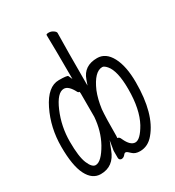

<svg xmlns="http://www.w3.org/2000/svg" viewBox="-173 -808 846 926"><g transform="rotate(-30 250.0 -345.5)"><path d="M117 13Q70 13 43.5 -39Q17 -91 17 -196.5Q17 -302 61 -391.5Q105 -481 167 -481Q212 -481 217 -475L227 -453V-477Q227 -613 225 -699Q226 -704 239.5 -704Q253 -704 264.5 -696Q276 -688 276 -681Q274 -589 274 -419V-389L284 -417Q306 -481 380 -481Q428 -481 456 -428.5Q484 -376 484 -286Q484 -111 413 -27Q381 12 336 12Q309 12 294.5 -2.5Q280 -17 274 -18Q267 -20 261 -12Q252 0 239 0Q226 -2 226 -15V-54L235 -108L217 -62Q189 13 117 13ZM117 -37Q149 -37 188 -106Q221 -166 227 -242V-372L226 -382Q219 -382 216 -388Q193 -433 167 -433Q130 -433 97.5 -357Q65 -281 65 -197Q65 -113 81 -75Q97 -37 117 -37ZM289 -82Q310 -36 337.5 -36Q365 -36 399 -96Q436 -164 436 -276Q436 -378 404 -415Q390 -431 380 -431Q336 -431 300 -348Q284 -308 277 -256Q273 -212 273 -109L272 -98Q283 -98 289 -82Z"/></g></svg>

Font: LXGW WenKai Mono TC Light
Style: Regular
Weight: 300
Designer: LXGW / Fontworks Inc.
Foundry: LXGW / Fontworks Inc.
Version: Version 1.330